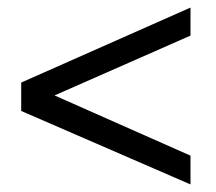

<svg xmlns="http://www.w3.org/2000/svg" viewBox="-20 -568 570 507"><path d="M483 -81 36 -275V-350L483 -548V-474L124 -316L483 -157Z"/></svg>

Font: Lora Medium
Style: Regular
Weight: 500
Designer: Olga Karpushina, Alexei Vanyashin (Cyrillic)
Foundry: Cyreal
Version: Version 3.004